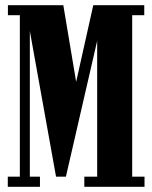

<svg xmlns="http://www.w3.org/2000/svg" viewBox="-20 -720 586 740"><path d="M10 0V-39H56.5V-661.5H10.5V-700H224L273.5 -404.5L339.5 -700H536V-661.5H489.5V-39H537V0H305V-39H354.5V-562.5L234 -39H196L95 -600.5V-39H134V0Z"/></svg>

Font: Imbue 10pt ExtraBold
Style: Regular
Weight: 800
Designer: Tyler Finck
Foundry: Etcetera Type Company
Version: Version 1.102; ttfautohint (v1.8.3)